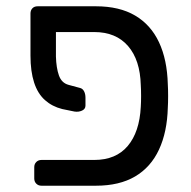

<svg xmlns="http://www.w3.org/2000/svg" viewBox="-20 -591 609 611"><path d="M158 -489V-411Q159 -375 167.5 -351Q176 -327 198 -321L235 -311Q243 -309 247.5 -300.5Q252 -292 252 -280V-255Q252 -244 241 -239Q230 -234 217 -236L178 -244Q146 -252 123 -272.5Q100 -293 88.5 -328.5Q77 -364 77 -414V-548Q77 -558 83 -564.5Q89 -571 100 -571H285Q360 -571 410 -541.5Q460 -512 486 -456.5Q512 -401 514 -323Q515 -308 515 -285.5Q515 -263 514 -248Q512 -171 486 -115Q460 -59 410 -29.5Q360 0 285 0H112Q102 0 95.5 -6.5Q89 -13 89 -23V-59Q89 -69 95.5 -75.5Q102 -82 112 -82H280Q349 -82 386.5 -126.5Q424 -171 428 -251Q429 -266 429 -285.5Q429 -305 428 -320Q426 -400 387.5 -444.5Q349 -489 280 -489Z"/></svg>

Font: Rubik Light
Style: Regular
Weight: 400
Version: Version 2.101